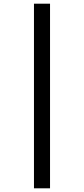

<svg xmlns="http://www.w3.org/2000/svg" viewBox="-20 -784 455 1040"><path d="M164 -764V236H251V-764Z"/></svg>

Font: Noto Sans Gujarati ExtraCondensed Medium
Style: Regular
Weight: 500
Width: 2
Designer: Jelle Bosma - Monotype Design Team, Universal Thirst
Foundry: Monotype Imaging Inc.
Version: Version 2.106